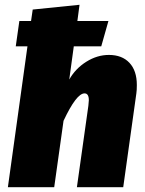

<svg xmlns="http://www.w3.org/2000/svg" viewBox="-20 -784 607 804"><path d="M553 -428Q553 -405 551 -393L496 0H302L350 -341Q352 -359 352 -364Q352 -393 334 -393Q300 -393 246 -278L207 0H13L95 -590H46L61 -696H110L117 -744L313 -764L304 -696H434L404 -590H289L270 -451Q296 -497 341.5 -525.5Q387 -554 436 -554Q491 -554 522 -521Q553 -488 553 -428Z"/></svg>

Font: FiraGO Heavy
Style: Italic
Weight: 900
Italic angle: -8°
Designer: bBox Type GmbH
Foundry: bBox Type GmbH
Version: Version 1.001